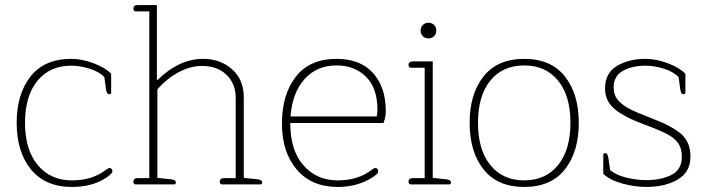

<svg xmlns="http://www.w3.org/2000/svg" viewBox="-20 -730 2803 760"><path d="M46 -244Q46 -358 101 -427.5Q156 -497 262 -497Q305 -497 351 -479.5Q397 -462 420 -438V-364Q420 -357 412 -357Q407 -357 404.5 -361Q402 -365 400 -375L393 -425Q373 -446 335 -458Q297 -470 262 -470Q177 -470 128 -410Q79 -350 79 -244Q79 -137 129.5 -76.5Q180 -16 265 -16Q347 -16 401 -59Q409 -65 414 -65Q419 -65 422 -61Q425 -57 425 -52Q425 -43 401 -27Q346 10 265 10Q159 10 102.5 -59.5Q46 -129 46 -244Z M508 -11Q508 -25 526 -25H571V-685H517Q513 -685 510.5 -688Q508 -691 508 -696Q508 -710 526 -710H601V-415L603 -413Q689 -497 784 -497Q852 -497 898.5 -456Q945 -415 945 -344V-26L1001 -20Q1018 -18 1018 -8Q1018 0 1011 0H859Q855 0 852.5 -3Q850 -6 850 -11Q850 -25 868 -25H913V-343Q913 -398 877 -433.5Q841 -469 779 -469Q733 -469 686 -443.5Q639 -418 603 -376V-26L659 -20Q676 -18 676 -8Q676 0 669 0H517Q513 0 510.5 -3Q508 -6 508 -11Z M1096 -241Q1096 -356 1151 -426.5Q1206 -497 1312 -497Q1406 -497 1456.5 -441Q1507 -385 1507 -291Q1507 -266 1498 -243H1129Q1129 -134 1181.5 -75Q1234 -16 1317 -16Q1399 -16 1453 -59Q1461 -65 1466 -65Q1471 -65 1474 -61Q1477 -57 1477 -52Q1477 -46 1471 -40.5Q1465 -35 1453 -27Q1394 10 1317 10Q1213 10 1154.5 -59Q1096 -128 1096 -241ZM1471 -269Q1474 -278 1474 -296Q1474 -381 1429 -426Q1384 -471 1312 -471Q1234 -471 1185.5 -417Q1137 -363 1130 -269Z M1645 -609Q1645 -623 1654 -631.5Q1663 -640 1676 -640Q1689 -640 1698 -631.5Q1707 -623 1707 -609Q1707 -595 1698 -586.5Q1689 -578 1676 -578Q1663 -578 1654 -586.5Q1645 -595 1645 -609ZM1597 -11Q1597 -25 1615 -25H1661V-462H1606Q1602 -462 1599.5 -465Q1597 -468 1597 -473Q1597 -487 1615 -487H1693V-26L1748 -20Q1765 -18 1765 -8Q1765 0 1758 0H1606Q1602 0 1599.5 -3Q1597 -6 1597 -11Z M1839 -244Q1839 -358 1894 -427.5Q1949 -497 2055 -497Q2161 -497 2216 -427.5Q2271 -358 2271 -244Q2271 -129 2216 -59.5Q2161 10 2055 10Q1949 10 1894 -59.5Q1839 -129 1839 -244ZM2238 -244Q2238 -351 2189 -411Q2140 -471 2055 -471Q1970 -471 1921 -411Q1872 -351 1872 -244Q1872 -137 1921 -76.5Q1970 -16 2055 -16Q2140 -16 2189 -76.5Q2238 -137 2238 -244Z M2368 -42V-117Q2368 -124 2376 -124Q2385 -124 2388 -105L2395 -57Q2418 -37 2459 -27Q2500 -17 2538 -17Q2598 -17 2638.5 -38Q2679 -59 2679 -109Q2679 -142 2665 -162.5Q2651 -183 2621 -199Q2591 -215 2531 -237Q2454 -265 2414.5 -297Q2375 -329 2375 -380Q2375 -441 2422 -469Q2469 -497 2535 -497Q2578 -497 2624 -479.5Q2670 -462 2693 -438V-364Q2693 -357 2685 -357Q2680 -357 2677.5 -361Q2675 -365 2673 -375L2666 -425Q2646 -446 2608 -458Q2570 -470 2535 -470Q2482 -470 2445.5 -449.5Q2409 -429 2409 -384Q2409 -354 2426 -334Q2443 -314 2473 -298.5Q2503 -283 2559 -262Q2643 -230 2678 -198Q2713 -166 2713 -110Q2713 -49 2663 -19.5Q2613 10 2538 10Q2493 10 2443.5 -3.5Q2394 -17 2368 -42Z"/></svg>

Font: Maitree ExtraLight
Style: Regular
Weight: 250
Designer: CadsonDemak Team
Foundry: CadsonDemak
Version: Version 1.002